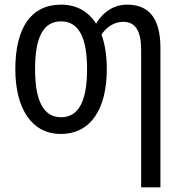

<svg xmlns="http://www.w3.org/2000/svg" viewBox="-20 -567 779 827"><path d="M440 -269C440 -328 432 -378 417 -418C436 -447 469 -473 511 -473C563 -473 588 -434 588 -351V240H671V-360C671 -488 622 -547 527 -547C472 -547 423 -516 394 -465C360 -519 308 -547 243 -547C113 -547 46 -446 46 -269C46 -98 118 10 241 10C372 10 440 -99 440 -269ZM131 -269C131 -404 165 -475 243 -475C320 -475 355 -404 355 -269C355 -134 320 -62 243 -62C166 -62 131 -135 131 -269Z"/></svg>

Font: Noto Sans Condensed
Style: Regular
Weight: 400
Width: 3
Designer: Monotype Design Team
Foundry: Monotype Imaging Inc.
Version: Version 2.013